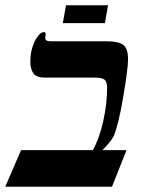

<svg xmlns="http://www.w3.org/2000/svg" viewBox="-42 -710 544 730"><path d="M383.8 0H-22L38.1 -139.2H311Q335 -181.2 350.1 -247.8Q365.2 -314.5 365.2 -377Q365.2 -398.9 355.5 -407Q345.7 -415 317.9 -415H127Q96.2 -415 84.7 -431.6Q73.2 -448.2 73.2 -476.1Q73.2 -504.9 81.1 -530Q88.9 -555.2 101.3 -571.5Q113.8 -587.9 124 -587.9Q131.8 -587.9 131.8 -581.1L129.9 -565.9Q129.9 -553.2 148.9 -553.2H360.8Q409.2 -553.2 427 -539.1Q444.8 -524.9 444.8 -484.9Q444.8 -448.7 426.5 -341.3Q408.2 -233.9 390.1 -191.9Q385.7 -182.6 372.3 -166.3Q358.9 -149.9 347.2 -139.2H439ZM209 -689.9H368.7L356.9 -622.1H196.8Z"/></svg>

Font: Liberation Serif
Style: Bold Italic
Weight: 700
Italic angle: -16.333°
Designer: Steve Matteson
Foundry: Ascender Corporation
Version: Version 2.1.5